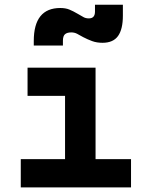

<svg xmlns="http://www.w3.org/2000/svg" viewBox="-20 -810 626 830"><path d="M261.2 0V-517.6H393.1V0ZM69.8 0V-122.1H271V0ZM383.3 0V-122.1H546.4V0ZM99.1 -395.5V-517.6H393.1V-395.5ZM126 -613.3V-632.8Q126 -775.4 240.7 -775.4Q263.2 -775.4 279.5 -768.8Q295.9 -762.2 317.4 -749.5Q332 -741.2 341.3 -735.8Q350.6 -730.5 364.3 -730.5Q390.6 -730.5 390.6 -759.8V-789.6H511.2V-742.2Q511.2 -683.6 490.2 -654.3Q469.2 -625 423.3 -625Q398.4 -625 378.4 -632.3Q358.4 -639.6 339.8 -649.4Q324.2 -658.2 313 -664.1Q301.8 -669.9 288.1 -669.9Q270 -669.9 261 -662.1Q252 -654.3 252 -633.8V-613.3Z"/></svg>

Font: Cascadia Code PL
Style: Regular
Weight: 400
Monospace: yes
Designer: Aaron Bell
Foundry: Saja Typeworks
Version: Version 2102.003